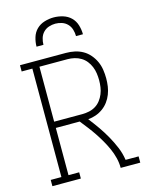

<svg xmlns="http://www.w3.org/2000/svg" viewBox="-138 -1041 876 1127"><g transform="rotate(-15 300.0 -477.5)"><path d="M37 0V-38H102V-697H37V-735H316Q343 -735 369 -729.5Q395 -724 418 -711Q441 -698 458.5 -677.5Q476 -657 487 -633Q498 -609 502 -582.5Q506 -556 506 -530Q506 -505 502.5 -481Q499 -457 490 -434Q481 -411 466.5 -391.5Q452 -372 432 -357.5Q412 -343 389 -335Q366 -327 342 -325Q367 -293 390.5 -259.5Q414 -226 434 -190.5Q454 -155 470 -117Q486 -79 492 -38H571V0H452Q452 -31 444.5 -61Q437 -91 424.5 -119Q412 -147 396.5 -174Q381 -201 364 -226.5Q347 -252 328 -276.5Q309 -301 290 -325H145V-38H210V0ZM145 -363H316Q337 -363 358 -367.5Q379 -372 397 -383Q415 -394 428 -411Q441 -428 449 -447.5Q457 -467 460 -488Q463 -509 463 -530Q463 -551 460 -572Q457 -593 449 -612.5Q441 -632 428 -648.5Q415 -665 397 -676Q379 -687 358 -692Q337 -697 316 -697H145ZM159 -815Q159 -843 167.5 -871Q176 -899 196 -918.5Q216 -938 244 -946.5Q272 -955 300 -955Q328 -955 356 -946.5Q384 -938 404 -918.5Q424 -899 432.5 -871Q441 -843 441 -815H399Q399 -835 393 -855Q387 -875 373 -889.5Q359 -904 339.5 -910.5Q320 -917 300 -917Q280 -917 260.5 -910.5Q241 -904 227 -889.5Q213 -875 207 -855Q201 -835 201 -815Z"/></g></svg>

Font: Iosevka Curly Slab XLtEx
Style: Regular
Weight: 200
Width: 7
Monospace: yes
Designer: Belleve Invis
Foundry: Belleve Invis
Version: Version 11.1.0; ttfautohint (v1.8.3)